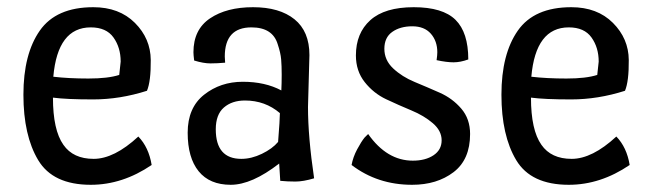

<svg xmlns="http://www.w3.org/2000/svg" viewBox="-20 -498 1818 533"><path d="M388 -246Q313 -222 238.5 -222Q164 -222 127 -227Q127 -137 156 -96Q183 -57 240 -57Q297 -57 364 -119Q393 -89 401 -40Q320 15 232 15Q127 15 86 -53.5Q45 -122 45 -235Q45 -348 90.5 -413Q136 -478 239 -478Q311 -478 354.5 -434.5Q398 -391 398.5 -331.5Q399 -272 388 -246ZM232 -422Q140 -422 128 -285Q171 -280 225.5 -280Q280 -280 311 -290Q315 -326 315 -327Q315 -366 295 -394Q275 -422 232 -422Z M660 -219Q624 -219 601.5 -199.5Q579 -180 579 -139Q579 -57 650 -57Q678 -57 707 -71Q736 -85 752 -104Q757 -167 757 -184Q716 -219 660 -219ZM839 -345 835 -201Q835 -118 852 -3Q822 6 800 6Q778 6 758 4L755 -44Q679 15 620.5 15Q562 15 531.5 -22.5Q501 -60 501 -129.5Q501 -199 546.5 -235Q592 -271 654 -271Q716 -271 761 -247Q762 -267 762 -291Q762 -315 760.5 -333Q759 -351 751 -375Q737 -422 678 -422Q604 -422 604 -341L605 -324Q583 -322 564 -322Q545 -322 519 -330Q517 -346 517 -353Q517 -416 563 -447Q609 -478 682.5 -478Q756 -478 797.5 -444.5Q839 -411 839 -345Z M1285 -126Q1285 -55 1239 -20Q1193 15 1124 15Q1028 15 956 -40Q960 -62 971.5 -83.5Q983 -105 992 -116L1002 -126Q1054 -52 1126 -52Q1161 -52 1183.5 -67Q1206 -82 1206 -108.5Q1206 -135 1181.5 -156Q1157 -177 1122 -191.5Q1087 -206 1052 -222.5Q1017 -239 992.5 -270Q968 -301 968 -344Q968 -406 1008 -442Q1048 -478 1128.5 -478Q1209 -478 1244.5 -443Q1280 -408 1280 -333Q1258 -325 1239 -325Q1220 -325 1192 -331Q1194 -345 1194 -353Q1194 -384 1176 -404.5Q1158 -425 1124.5 -425Q1091 -425 1069 -409.5Q1047 -394 1047 -362.5Q1047 -331 1071.5 -308Q1096 -285 1131 -270.5Q1166 -256 1201 -240.5Q1236 -225 1260.5 -196.5Q1285 -168 1285 -126Z M1715 -246Q1640 -222 1565.5 -222Q1491 -222 1454 -227Q1454 -137 1483 -96Q1510 -57 1567 -57Q1624 -57 1691 -119Q1720 -89 1728 -40Q1647 15 1559 15Q1454 15 1413 -53.5Q1372 -122 1372 -235Q1372 -348 1417.5 -413Q1463 -478 1566 -478Q1638 -478 1681.5 -434.5Q1725 -391 1725.5 -331.5Q1726 -272 1715 -246ZM1559 -422Q1467 -422 1455 -285Q1498 -280 1552.5 -280Q1607 -280 1638 -290Q1642 -326 1642 -327Q1642 -366 1622 -394Q1602 -422 1559 -422Z"/></svg>

Font: Port Lligat Sans
Style: Regular
Weight: 400
Designer: Dario Muhafara, Eduardo Rodriguez Tunni
Foundry: Tipo
Version: Version 1.002